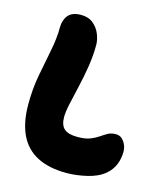

<svg xmlns="http://www.w3.org/2000/svg" viewBox="-108 -792 753 882"><g transform="rotate(15 268.0 -350.5)"><path d="M290 9Q207 9 151 -20Q95 -49 67.5 -107Q40 -165 40 -251Q40 -325 52.5 -391.5Q65 -458 77 -518Q89 -578 89 -629Q89 -664 107.5 -687Q126 -710 169 -710Q204 -710 226.5 -691.5Q249 -673 260 -646Q271 -619 271 -594Q271 -543 262.5 -490Q254 -437 242.5 -388Q231 -339 222.5 -300Q214 -261 214 -237Q214 -199 233 -181.5Q252 -164 297 -164Q334 -164 356.5 -173Q379 -182 395 -193Q411 -204 426.5 -213Q442 -222 465 -222Q489 -222 504 -200.5Q519 -179 519 -153Q519 -122 508 -93.5Q497 -65 471 -42Q439 -15 388 -3Q337 9 290 9Z"/></g></svg>

Font: Shantell Sans Light ExtraBold
Style: Regular
Weight: 800
Version: Version 1.011;[c5ecc13dd]